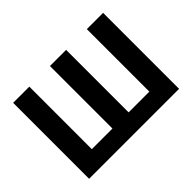

<svg xmlns="http://www.w3.org/2000/svg" viewBox="-131 -975 1251 1251"><g transform="rotate(-45 494.5 -350.0)"><path d="M81 0V-700H230V-124H420V-700H569V-124H760V-700H910V0Z"/></g></svg>

Font: Golos Text SemiBold
Style: Regular
Weight: 600
Designer: A.Korolkova, Vitaly Kuzmin
Foundry: ParaType Ltd
Version: Version 2.004